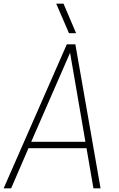

<svg xmlns="http://www.w3.org/2000/svg" viewBox="-36 -1032 653 1052"><path d="M515 0H476L438 -220H120L25 0H-16L330 -789H377ZM432 -255 348 -743 135 -255ZM381 -850H342L272 -1012H312Z"/></svg>

Font: Tanohe Sans ExtraLight
Style: Italic
Weight: 200
Designer: Village Type and Design LLC & Cristiano Sobral
Foundry: Cooper Hewitt Smithsonian Design Museum
Version: Version 1.00;September 29, 2021;FontCreator 13.0.0.2655 64-b